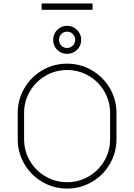

<svg xmlns="http://www.w3.org/2000/svg" viewBox="-20 -1081 780 1116"><path d="M657 -424V-272Q657 -194 618.5 -128Q580 -62 514 -23.5Q448 15 370 15Q292 15 226 -23.5Q160 -62 121.5 -128Q83 -194 83 -272V-424Q83 -502 121.5 -568Q160 -634 226 -672.5Q292 -711 370 -711Q448 -711 514 -672.5Q580 -634 618.5 -568Q657 -502 657 -424ZM370 -22Q438 -22 495.5 -55.5Q553 -89 586.5 -146.5Q620 -204 620 -272V-424Q620 -492 586.5 -549.5Q553 -607 495.5 -640.5Q438 -674 370 -674Q302 -674 244.5 -640.5Q187 -607 153.5 -549.5Q120 -492 120 -424V-272Q120 -204 153.5 -146.5Q187 -89 244.5 -55.5Q302 -22 370 -22ZM289 -849Q289 -883 312.5 -907Q336 -931 370 -931Q404 -931 428 -907Q452 -883 452 -849Q452 -815 428 -791.5Q404 -768 370 -768Q336 -768 312.5 -791.5Q289 -815 289 -849ZM370 -802Q389 -802 403 -816Q417 -830 417 -849Q417 -869 403.5 -883Q390 -897 370 -897Q350 -897 336.5 -883Q323 -869 323 -849Q323 -830 336.5 -816Q350 -802 370 -802ZM518 -1061V-1024H222V-1061Z"/></svg>

Font: M Major Mono Display
Style: Regular
Weight: 400
Designer: Emre Parlak
Foundry: Emre Parlak
Version: Version 2.000; ttfautohint (v1.8) -l 8 -r 50 -G 200 -x 14 -D